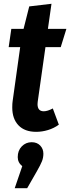

<svg xmlns="http://www.w3.org/2000/svg" viewBox="-20 -683 372 1018"><path d="M180 -144Q179 -139 179 -131Q179 -93 212 -93Q232 -93 260 -108L292 -22Q266 -3 234.5 6.5Q203 16 172 16Q111 16 78 -18.5Q45 -53 45 -113Q45 -135 47 -147L87 -433H26L40 -530H105L135 -649L253 -663L234 -530H332L302 -433H221ZM210 132Q210 153 202.5 172Q195 191 175 226L124 315H58L98 198Q74 179 74 150Q74 115 95.5 93Q117 71 148 71Q176 71 193 88.5Q210 106 210 132Z"/></svg>

Font: Fira Sans Compressed SemiBold
Style: Italic
Weight: 600
Width: 1
Italic angle: -8°
Designer: bBox Type GmbH & Carrois Corporate GbR & Edenspiekermann AG
Foundry: bBox Type GmbH & Carrois Corporate GbR & Edenspiekermann AG
Version: Version 4.301